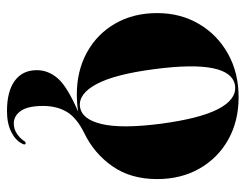

<svg xmlns="http://www.w3.org/2000/svg" viewBox="-97 -397 704 550"><g transform="rotate(90 255.0 -122.0)"><path d="M258.5 -453.5Q327 -453.5 380 -423.8Q433 -394 463 -341.2Q493 -288.5 493 -220Q493 -144.5 456.2 -92Q419.5 -39.5 361.5 -11.5Q317 10.5 300.2 39Q283.5 67.5 283.5 106.5Q283.5 150.5 297.8 170.5Q312 190.5 333.5 190.5Q350 190.5 363.5 181.2Q377 172 384.5 160Q388 155 392 157Q395.5 159 392 165.5Q383.5 184.5 359 197.2Q334.5 210 298 210Q242 210 211.5 187.8Q181 165.5 181 124.5Q181 91.5 204.8 64.2Q228.5 37 300 6Q284.5 8.5 272.8 9.2Q261 10 251.5 10Q183 10 130.2 -19Q77.5 -48 47.5 -100Q17.5 -152 17.5 -220Q17.5 -287.5 48.8 -340.2Q80 -393 134.2 -423.2Q188.5 -453.5 258.5 -453.5ZM285 1Q321.5 -3.5 335.2 -60.8Q349 -118 334.5 -230.5Q319.5 -343 292.2 -395.2Q265 -447.5 226.5 -443.5Q149 -433.5 178 -212.5Q192.5 -100.5 220.2 -47.8Q248 5 285 1Z"/></g></svg>

Font: Fraunces 144pt
Style: Bold
Weight: 700
Version: Version 1.000;[b76b70a41]